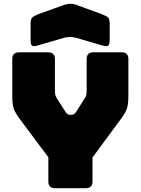

<svg xmlns="http://www.w3.org/2000/svg" viewBox="-20 -997 745 1017"><path d="M434 0H272Q236 0 236 -36V-164L83 -369Q68 -390 59.5 -406Q51 -422 48 -441.5Q45 -461 45 -492V-684Q45 -720 81 -720H235Q271 -720 271 -684V-520Q271 -510 272 -499.5Q273 -489 280 -478L326 -406Q336 -389 350 -389H360Q374 -389 384 -406L430 -478Q437 -489 438 -499.5Q439 -510 439 -520V-684Q439 -720 475 -720H624Q660 -720 660 -684V-492Q660 -461 657 -441.5Q654 -422 645.5 -406Q637 -390 622 -369L470 -163V-36Q470 0 434 0ZM320 -797 183 -757Q158 -749 150 -755Q142 -761 142 -788V-869Q142 -896 150.5 -904Q159 -912 183 -922L311 -968Q320 -972 330.5 -974Q341 -976 350 -977Q359 -977 367 -976Q375 -975 382 -972L519 -922Q545 -912 553 -904Q561 -896 561 -869V-788Q561 -761 553 -755Q545 -749 519 -757L382 -797Q351 -805 320 -797Z"/></svg>

Font: Bungee Spice
Style: Regular
Weight: 400
Designer: David Jonathan Ross
Foundry: David Jonathan Ross
Version: Version 2.000